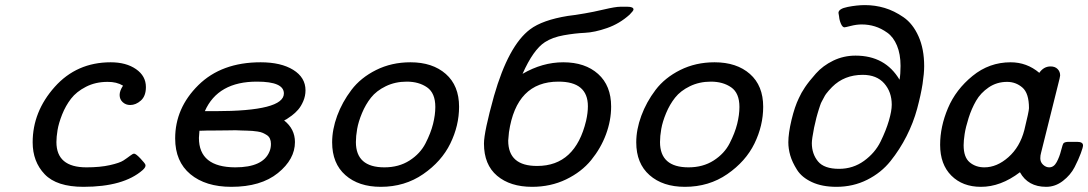

<svg xmlns="http://www.w3.org/2000/svg" viewBox="-20 -720 4228 746"><path d="M106.9 -167Q106.9 -286.1 192.4 -382.1Q277.8 -478 410.2 -478Q470.2 -478 508.5 -451.4Q546.9 -424.8 546.9 -381.8Q546.9 -346.7 527.3 -329.3Q507.8 -312 485.8 -312Q468.8 -312 456.8 -323Q444.8 -334 444.8 -351.1Q444.8 -367.2 458 -387.2Q433.1 -402.3 397.9 -401.9Q351.1 -401.9 314 -382.8Q276.9 -363.8 255.9 -336.4Q234.9 -309.1 221.4 -275.1Q208 -241.2 203.6 -214.6Q199.2 -188 199.2 -168Q199.2 -69.8 315.9 -69.8Q369.1 -69.8 407 -78.4Q444.8 -86.9 459.5 -96.4Q474.1 -106 485.1 -114.5Q496.1 -123 501 -123Q507.8 -123 525.4 -104.5Q543 -85.9 544.9 -80.1Q547.9 -71.3 534.2 -59.1Q460 5.9 304.2 5.9Q200.2 5.9 153.6 -43Q106.9 -91.8 106.9 -167Z M660.6 -182.1Q660.6 -300.3 750.7 -389.2Q840.8 -478 992.7 -478Q1071.8 -478 1119.4 -448.5Q1167 -418.9 1167 -369.1Q1167 -347.2 1158.4 -327.1Q1149.9 -307.1 1138.4 -293.9Q1127 -280.8 1113.8 -271Q1100.6 -261.2 1093.8 -257.1Q1086.9 -252.9 1084 -252Q1126 -218.8 1126 -168Q1126 -101.1 1059.8 -47.6Q993.7 5.9 878.9 5.9Q778.8 5.9 719.7 -43.2Q660.6 -92.3 660.6 -182.1ZM752.9 -184.1Q752.9 -70.3 894 -69.8Q1002 -69.8 1026.9 -130.9Q1032.7 -144 1032.7 -161.1Q1032.7 -172.4 1028.8 -181.2Q1024.9 -189.9 1016.8 -195.1Q1008.8 -200.2 1001.2 -203.6Q993.7 -207 980.7 -209Q967.8 -210.9 960.2 -211.4Q952.6 -211.9 938.7 -212.4Q924.8 -212.9 920.9 -212.9Q907.7 -213.9 895 -213.9Q890.1 -213.9 863 -213.4Q835.9 -212.9 812 -212.9H787.6Q783.7 -212.9 773.2 -212.4Q762.7 -211.9 754.9 -211.9Q752.9 -191.9 752.9 -184.1ZM775.9 -288.1H815.9Q1083 -288.1 1083 -356.9Q1083 -402.8 979 -402.8Q826.7 -403.3 775.9 -288.1Z M1270.5 -167Q1270.5 -216.8 1290 -270Q1309.6 -323.2 1345.5 -370.6Q1381.3 -418 1441.4 -448Q1501.5 -478 1574.7 -478Q1660.6 -478 1712.2 -432.6Q1763.7 -387.2 1763.7 -305.2Q1763.7 -231.9 1729.7 -162.4Q1695.8 -92.8 1624.3 -43.5Q1552.7 5.9 1459.5 5.9Q1373.5 5.9 1322 -39.6Q1270.5 -85 1270.5 -167ZM1362.8 -168Q1362.8 -69.8 1473.6 -69.8Q1529.8 -69.8 1571.3 -96.4Q1612.8 -123 1633.3 -163.1Q1653.8 -203.1 1662.6 -238.5Q1671.4 -273.9 1671.4 -304.2Q1671.4 -358.4 1639.4 -380.6Q1607.4 -402.8 1560.5 -402.8Q1515.6 -402.8 1479 -385Q1442.4 -367.2 1421.4 -340.6Q1400.4 -314 1386.5 -280.5Q1372.6 -247.1 1367.7 -219Q1362.8 -190.9 1362.8 -168Z M1860.4 -162.1Q1860.4 -207 1899.4 -347.2Q1955.6 -543 2039.6 -606Q2087.4 -642.1 2186.5 -658.2Q2196.3 -659.2 2216.3 -662.1Q2240.2 -666 2252.4 -668Q2282.2 -672.9 2326.9 -683.3Q2371.6 -693.8 2390.6 -693.8H2417.5Q2441.4 -693.8 2441.4 -683.1Q2441.4 -678.2 2426.3 -663.1Q2387.2 -627.9 2338.9 -611.1Q2290.5 -594.2 2252.4 -592.5Q2214.4 -590.8 2170.4 -583Q2126.5 -575.2 2097.2 -556.2Q2052.2 -527.3 2010.3 -433.1Q2087.4 -478 2168.5 -478Q2253.4 -478 2304 -432.6Q2354.5 -387.2 2354.5 -306.2Q2354.5 -252 2334.5 -198Q2314.5 -144 2276.9 -97.9Q2239.3 -51.8 2179.4 -22.9Q2119.6 5.9 2047.4 5.9Q1962.4 5.9 1911.4 -37.1Q1860.4 -80.1 1860.4 -162.1ZM1954.6 -173.8Q1954.6 -74.7 2067.4 -75.2Q2215.3 -75.2 2257.3 -251Q2264.2 -281.7 2264.2 -307.1Q2264.2 -403.3 2149.4 -402.8Q1986.3 -402.8 1957.5 -206.1Q1954.6 -175.8 1954.6 -173.8Z M2452.1 -167Q2452.1 -216.8 2471.7 -270Q2491.2 -323.2 2527.1 -370.6Q2563 -418 2623 -448Q2683.1 -478 2756.3 -478Q2842.3 -478 2893.8 -432.6Q2945.3 -387.2 2945.3 -305.2Q2945.3 -231.9 2911.4 -162.4Q2877.4 -92.8 2805.9 -43.5Q2734.4 5.9 2641.1 5.9Q2555.2 5.9 2503.7 -39.6Q2452.1 -85 2452.1 -167ZM2544.4 -168Q2544.4 -69.8 2655.3 -69.8Q2711.4 -69.8 2752.9 -96.4Q2794.4 -123 2814.9 -163.1Q2835.4 -203.1 2844.2 -238.5Q2853 -273.9 2853 -304.2Q2853 -358.4 2821 -380.6Q2789.1 -402.8 2742.2 -402.8Q2697.3 -402.8 2660.6 -385Q2624 -367.2 2603 -340.6Q2582 -314 2568.1 -280.5Q2554.2 -247.1 2549.3 -219Q2544.4 -190.9 2544.4 -168Z M3043 -167Q3043 -202.1 3055.4 -254.2Q3067.9 -306.2 3084 -338.9Q3092.8 -358.9 3107.9 -381.3Q3123 -403.8 3150.1 -434.3Q3177.2 -464.8 3217.5 -484.4Q3257.8 -503.9 3304.2 -503.9Q3419.4 -503.9 3475.1 -410.2Q3479 -432.1 3479 -463.9Q3479 -509.8 3465.1 -543Q3451.2 -576.2 3427.5 -593Q3403.8 -609.9 3379.4 -617.4Q3355 -625 3328.1 -625Q3308.1 -625 3286.1 -619.4Q3264.2 -613.8 3261.2 -613.8Q3253.4 -613.8 3247.3 -627.9Q3241.2 -642.1 3240.2 -655.8L3237.8 -669.9Q3237.8 -686 3273.9 -693.1Q3310.1 -700.2 3340.8 -700.2Q3379.9 -700.2 3417 -689.2Q3454.1 -678.2 3490.5 -653.1Q3526.9 -627.9 3548.8 -578.9Q3570.8 -529.8 3570.8 -462.9Q3570.8 -435.1 3564.5 -393.6Q3558.1 -352.1 3543.5 -297.6Q3528.8 -243.2 3502.4 -191.2Q3476.1 -139.2 3439.9 -94Q3403.8 -48.8 3349.4 -21.5Q3294.9 5.9 3230 5.9Q3173.8 5.9 3134.5 -12.5Q3095.2 -30.8 3076.7 -60.3Q3058.1 -89.8 3050.5 -116Q3043 -142.1 3043 -167ZM3134.3 -164.1Q3134.3 -122.1 3158.2 -93Q3182.1 -64 3240.2 -64Q3294.4 -64 3337.2 -95Q3379.9 -126 3401.4 -169.9Q3422.9 -213.9 3433.8 -251.5Q3444.8 -289.1 3444.8 -313Q3444.8 -362.8 3415.5 -396Q3386.2 -429.2 3332 -429.2Q3260.3 -429.2 3212.9 -381.8Q3206.1 -375 3200 -367.9Q3193.8 -360.8 3189.5 -355Q3185.1 -349.1 3180.7 -340.1Q3176.3 -331.1 3173.1 -325.9Q3169.9 -320.8 3166.5 -310.3Q3163.1 -299.8 3161.6 -295.4Q3160.2 -291 3156.5 -278.6Q3152.8 -266.1 3151.9 -262Q3150.9 -257.8 3147.5 -242.9Q3144 -228 3143.1 -224.1Q3134.3 -179.2 3134.3 -164.1Z M3632.8 -157.2Q3632.8 -228 3663.3 -300Q3693.8 -372.1 3758.8 -425Q3823.7 -478 3906.7 -478Q3969.7 -478 4018.1 -437Q4035.2 -461.9 4062 -461.9Q4079.1 -461.9 4089.1 -451.9Q4099.1 -441.9 4099.1 -426.8Q4099.1 -421.9 4090.8 -390.1L4024.9 -126Q4022 -116.2 4022 -105Q4022 -89.8 4033 -79.8Q4043.9 -69.8 4056.6 -69.8Q4074.7 -69.8 4085.7 -90.3Q4096.7 -110.8 4102.8 -135.5Q4108.9 -160.2 4112.8 -164.1Q4118.7 -168.9 4132.8 -168.9H4165Q4188 -168.9 4188 -154.8Q4188 -147.9 4179.4 -124.5Q4170.9 -101.1 4155.3 -70.6Q4139.6 -40 4109.9 -17.1Q4080.1 5.9 4044.9 5.9Q3974.1 5.9 3942.9 -50.8Q3867.7 6.3 3791 5.9Q3720.2 5.9 3676.5 -37.6Q3632.8 -81.1 3632.8 -157.2ZM3724.1 -155.8Q3724.1 -108.9 3747.6 -89.4Q3771 -69.8 3804.7 -69.8Q3853.5 -69.8 3898.2 -109.4Q3942.9 -148.9 3960 -214.8Q3978 -288.1 3978 -299.8Q3978 -357.9 3952.4 -379.9Q3926.8 -401.9 3893.1 -401.9Q3853 -401.9 3821.5 -380.4Q3790 -358.9 3772.5 -328.4Q3754.9 -297.9 3743.4 -261.5Q3731.9 -225.1 3728 -199Q3724.1 -172.9 3724.1 -155.8Z"/></svg>

Font: CMU Concrete
Style: BoldItalic
Weight: 700
Italic angle: -14.04°
Version: Version 0.7.0